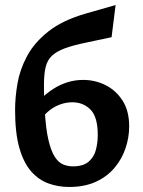

<svg xmlns="http://www.w3.org/2000/svg" viewBox="-20 -731 570 764"><path d="M255 13Q212 13 173 -1Q134 -15 104 -49Q74 -83 57 -142.5Q40 -202 40 -294Q40 -343 49.5 -398.5Q59 -454 87.5 -507.5Q116 -561 172 -605.5Q228 -650 321 -677L440 -711L424 -583L325 -562Q271 -551 237.5 -538.5Q204 -526 186 -508.5Q168 -491 161.5 -463.5Q155 -436 155 -395Q155 -379 155 -363.5Q155 -348 156 -334L158 -294Q162 -220 172.5 -175Q183 -130 198 -107Q213 -84 231.5 -76.5Q250 -69 270 -69Q311 -69 332.5 -87.5Q354 -106 361.5 -134.5Q369 -163 369 -194Q369 -266 340 -295Q311 -324 268 -324Q244 -324 221 -316Q198 -308 178.5 -293Q159 -278 144 -257L107 -297Q124 -320 145.5 -340.5Q167 -361 192.5 -377.5Q218 -394 248 -403.5Q278 -413 311 -413Q358 -413 399.5 -392.5Q441 -372 467.5 -331Q494 -290 494 -228Q494 -184 479.5 -141Q465 -98 435.5 -63Q406 -28 361 -7.5Q316 13 255 13Z"/></svg>

Font: Ysabeau
Style: Bold
Weight: 700
Designer: Christian Thalmann (Catharsis Fonts)
Version: Version 2.000;gftools[0.9.27.dev2+g8671c4b]